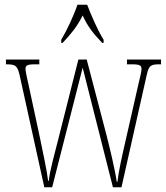

<svg xmlns="http://www.w3.org/2000/svg" viewBox="-20 -786 698 806"><path d="M237 -619V-606H243C279 -645 303 -673 327 -721C349 -673 372 -645 409 -606H415V-619C391 -657 363 -721 346 -766H305C290 -721 260 -657 237 -619ZM64 -463 166 0H199L327 -502L454 0H490L595 -467C605 -513 612 -516 653 -516H656V-536H513V-516H536C570 -516 574 -509 574 -496C574 -484 567 -459 560 -428L510 -208C491 -125 478 -67 473 -23H470C464 -69 439 -173 426 -223L344 -536H309L226 -207C214 -158 187 -63 185 -27H182C178 -64 158 -158 148 -206L101 -425C96 -446 87 -487 87 -496C87 -509 91 -516 125 -516H145V-536H5V-516H6C46 -516 54 -511 64 -463Z"/></svg>

Font: Noto Serif ExtraCondensed Thin
Style: Regular
Weight: 100
Width: 2
Designer: Monotype Design Team
Foundry: Monotype Imaging Inc.
Version: Version 2.013